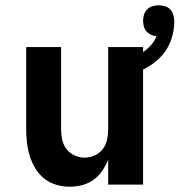

<svg xmlns="http://www.w3.org/2000/svg" viewBox="-20 -698 679 726"><path d="M243 8Q217 8 192 0.5Q167 -7 147 -23Q127 -39 113.5 -61.5Q100 -84 92.5 -108.5Q85 -133 82 -158.5Q79 -184 79 -210V-520H211V-210Q211 -190 215 -170.5Q219 -151 231 -135Q243 -119 261.5 -110.5Q280 -102 300 -102Q320 -102 338.5 -110.5Q357 -119 369 -135Q381 -151 385 -170.5Q389 -190 389 -210V-520H521V0H389V-94Q380 -72 366.5 -52Q353 -32 333.5 -18Q314 -4 290.5 2Q267 8 243 8ZM455 -410 437 -467Q458 -472 478 -479.5Q498 -487 516 -498Q534 -509 549 -525Q564 -541 572 -561Q561 -562 551 -566.5Q541 -571 534 -579Q527 -587 524 -598Q521 -609 521 -619Q521 -631 524.5 -642.5Q528 -654 536.5 -662.5Q545 -671 556.5 -674.5Q568 -678 580 -678Q592 -678 604 -674.5Q616 -671 624 -662Q632 -653 635.5 -641Q639 -629 639 -617Q639 -579 625.5 -543Q612 -507 585.5 -480.5Q559 -454 525 -437Q491 -420 455 -410Z"/></svg>

Font: Iosevka Extrabold Extended
Style: Regular
Weight: 800
Width: 7
Monospace: yes
Designer: Belleve Invis
Foundry: Belleve Invis
Version: Version 32.5.0; ttfautohint (v1.8.4)